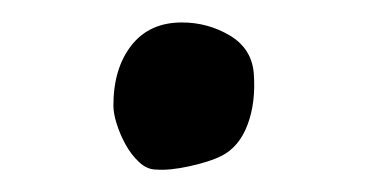

<svg xmlns="http://www.w3.org/2000/svg" viewBox="-20 -385 330 171"><path d="M142 -365Q165 -365 184.5 -353.5Q204 -342 206 -320Q208 -294 200.5 -274Q193 -254 177 -246Q167 -241 149 -237Q131 -233 119 -234Q111 -234 104 -240.5Q97 -247 92 -256Q87 -265 84 -274.5Q81 -284 81 -291Q81 -324 97 -344.5Q113 -365 142 -365Z"/></svg>

Font: Yeon Sung
Style: Regular
Weight: 400
Version: Version 1.001